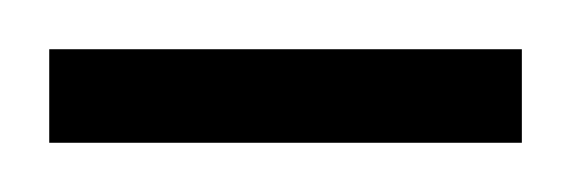

<svg xmlns="http://www.w3.org/2000/svg" viewBox="-20 -670 232 78"><path d="M0 -612V-650H192V-612Z"/></svg>

Font: Saira Ultra Condensed Light
Style: Regular
Weight: 300
Width: 1
Designer: Hector Gatti with collaboration of the Omnibus-Type team
Foundry: Omnibus-Type
Version: Version 1.001; ttfautohint (v1.8)